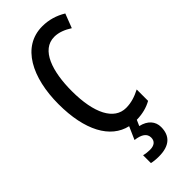

<svg xmlns="http://www.w3.org/2000/svg" viewBox="-303 -866 1061 1061"><g transform="rotate(-45 227.5 -335.5)"><path d="M361 40C361 -3 333 -37 279 -49L294 -83C340 -84 378 -94 412 -113V-202C375 -183 339 -171 299 -171C206 -171 152 -275 152 -449C152 -601 193 -730 296 -730C331 -730 365 -716 398 -695L430 -778C387 -804 341 -818 290 -818C130 -818 49 -656 49 -450C49 -245 120 -115 239 -88L206 -13C255 -7 281 11 281 43C281 70 263 86 228 86C213 86 195 84 180 80V141C195 145 214 147 237 147C321 147 361 109 361 40Z"/></g></svg>

Font: Noto Sans Kannada UI ExtraCondensed Medium
Style: Regular
Weight: 500
Width: 2
Designer: Jelle Bosma - Monotype Design Team
Foundry: Monotype Imaging Inc.
Version: Version 2.005